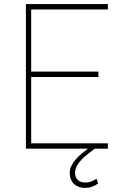

<svg xmlns="http://www.w3.org/2000/svg" viewBox="-20 -731 640 944"><path d="M463.9 -352.5H133.3V-26.4H510.3V0H446.3Q432.1 10.7 415.3 23.4Q398.4 36.1 383.8 50.8Q369.1 65.4 359.1 82.8Q349.1 100.1 349.1 120.1Q349.6 142.1 362.8 154.1Q376 166 397.9 166.5Q413.6 167 427.7 161.6Q441.9 156.2 454.6 147.9L462.4 171.4Q447.8 181.6 431.9 187.3Q416 192.9 397.9 192.9Q381.3 192.9 367.4 187.7Q353.5 182.6 343.8 173.3Q334 164.1 328.4 150.6Q322.8 137.2 322.8 120.1Q322.8 101.1 331.3 84Q339.8 66.9 353 52Q366.2 37.1 381.8 24.2Q397.5 11.2 412.1 0H107.4V-710.9H510.3V-684.6H133.3V-378.9H463.9Z"/></svg>

Font: Roboto Mono Thin
Style: Regular
Weight: 250
Designer: Google
Version: Version 2.000985; 2015; ttfautohint (v1.3)